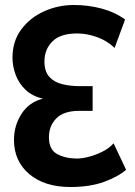

<svg xmlns="http://www.w3.org/2000/svg" viewBox="-20 -734 541 769"><path d="M276 -714Q333 -714 386 -700Q439 -686 481 -656L439 -542Q410.5 -570 369.8 -585Q329 -600 289 -600Q221.5 -600 189.8 -568Q158 -536 158 -488Q158 -447.5 177.8 -426Q197.5 -404.5 229.5 -396.8Q261.5 -389 298 -389H351V-290H297Q235.5 -290 205.8 -260Q176 -230 176 -184Q176 -134.5 209.2 -116.8Q242.5 -99 289 -99Q308.5 -99 335.8 -106Q363 -113 390 -126.5Q417 -140 435 -160L485 -54Q454.5 -27 397.8 -6Q341 15 262 15Q158.5 15 97.2 -36.8Q36 -88.5 36 -174Q36 -231 66.2 -278Q96.5 -325 152 -339Q109.5 -348.5 82.5 -374.2Q55.5 -400 42.8 -434.2Q30 -468.5 30 -503Q30 -569 65.2 -616.2Q100.5 -663.5 156.8 -688.8Q213 -714 276 -714Z"/></svg>

Font: Alatsi
Style: Regular
Weight: 400
Designer: Spyros Zevelakis, Eben Sorkin
Foundry: www.sorkintype.com
Version: Version 1.008; ttfautohint (v1.8.4.7-5d5b)